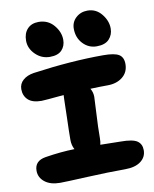

<svg xmlns="http://www.w3.org/2000/svg" viewBox="-92 -955 793 986"><g transform="rotate(-10 304.5 -461.5)"><path d="M448.2 -695.8Q405.8 -695.8 376.5 -727.1Q347.2 -758.3 347.2 -805.2Q347.2 -839.4 371.8 -862.1Q396.5 -884.8 432.1 -884.8Q476.6 -884.8 505.4 -849.4Q534.2 -814 534.2 -773.9Q534.2 -741.2 513.2 -718.5Q492.2 -695.8 448.2 -695.8ZM202.1 -684.1Q158.7 -684.1 127 -715.3Q95.2 -746.6 95.2 -787.1Q95.2 -825.7 116.5 -848.4Q137.7 -871.1 174.8 -871.1Q223.6 -871.1 253.9 -835.4Q284.2 -799.8 284.2 -758.8Q284.2 -726.6 264.2 -705.3Q244.1 -684.1 202.1 -684.1ZM141.1 -38.1Q90.8 -38.1 61.5 -61.3Q32.2 -84.5 32.2 -120.1Q32.2 -171.9 90.8 -181.2Q172.4 -194.3 243.2 -195.8Q231 -217.8 231 -246.1Q231 -287.1 233.4 -358.9Q235.8 -430.7 235.8 -456.1Q235.8 -460 236.3 -467.8Q236.8 -475.6 236.8 -479Q135.3 -469.2 120.1 -469.2Q72.8 -469.2 50.3 -490.5Q27.8 -511.7 27.8 -545.9Q27.8 -574.2 49.1 -593Q70.3 -611.8 106 -617.2Q304.7 -645 472.2 -645Q531.2 -645 554.2 -630.6Q577.1 -616.2 577.1 -581.1Q577.1 -538.6 546.4 -513.7Q515.6 -488.8 467.8 -488.8Q431.6 -488.8 377.9 -486.8Q390.1 -466.3 390.1 -442.9Q390.1 -429.7 386 -357.4Q381.8 -285.2 381.8 -230Q381.8 -208 377.9 -194.8Q439.5 -192.9 482.9 -192.9Q546.4 -192.9 569.6 -177Q592.8 -161.1 592.8 -128.9Q592.8 -92.8 563.5 -70.8Q534.2 -48.8 481.9 -48.8Q394 -48.8 282 -43.5Q169.9 -38.1 141.1 -38.1Z"/></g></svg>

Font: Shantell Sans Irregular
Style: Bold
Weight: 700
Designer: Stephen Nixon, Anya Danilova, Shantell Martin
Foundry: Arrow Type
Version: Version 1.006;[9816181b4]